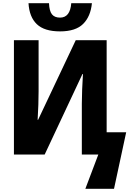

<svg xmlns="http://www.w3.org/2000/svg" viewBox="-20 -965 818 1199"><path d="M355 -769Q452 -769 499 -815.5Q546 -862 554 -945H425Q418 -855 355 -855Q321 -855 304.5 -875.5Q288 -896 286 -945H158Q163 -859 210 -814Q257 -769 355 -769ZM513 214H692L768 -139H646V-714H453L218 -217H215Q218 -264 219.5 -310.5Q221 -357 221 -395V-714H67V0H259L495 -503H498Q495 -456 493 -405.5Q491 -355 491 -317V0H594Z"/></svg>

Font: Noto Sans Display SemiCondensed Extra
Style: Regular
Weight: 800
Width: 4
Designer: Monotype Design Team
Foundry: Monotype Imaging Inc.
Version: Version 1.900